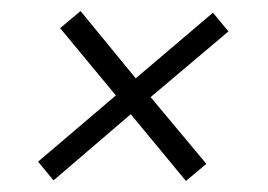

<svg xmlns="http://www.w3.org/2000/svg" viewBox="-20 -430 486 348"><path d="M77 -103 49 -137 190 -257 89 -379 126 -410 226 -288 366 -407 394 -373 253 -254 354 -133 317 -102 217 -223Z"/></svg>

Font: Archivo ExtraCondensed Thin
Style: Italic
Weight: 250
Width: 2
Italic angle: -10°
Designer: Hector Gatti
Foundry: Omnibus-Type
Version: Version 2.001